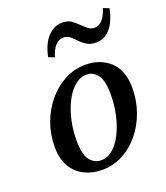

<svg xmlns="http://www.w3.org/2000/svg" viewBox="-127 -752 739 853"><g transform="rotate(-20 243.0 -326.0)"><path d="M211 12Q165 12 127.5 -6.5Q90 -25 68 -62Q46 -99 46 -155Q46 -215 65.5 -268.5Q85 -322 120 -363.5Q155 -405 200.5 -429Q246 -453 299 -453Q368 -453 414 -411Q460 -369 460 -285Q460 -226 441 -172.5Q422 -119 388 -77.5Q354 -36 308.5 -12Q263 12 211 12ZM221 -30Q252 -30 277.5 -52.5Q303 -75 321.5 -112.5Q340 -150 350 -196Q360 -242 360 -290Q360 -356 340 -383Q320 -410 288 -410Q258 -410 232 -388Q206 -366 187 -329Q168 -292 157.5 -246Q147 -200 147 -150Q147 -83 168 -56.5Q189 -30 221 -30ZM155 -541Q168 -603 198 -633.5Q228 -664 264 -664Q291 -664 306 -654Q321 -644 334 -631Q348 -617 362.5 -605Q377 -593 396 -593Q414 -593 431 -610.5Q448 -628 458 -663L486 -652Q472 -588 444 -558.5Q416 -529 380 -529Q354 -529 337.5 -538.5Q321 -548 309 -560Q296 -574 281.5 -587Q267 -600 246 -600Q227 -600 210.5 -583Q194 -566 183 -530Z"/></g></svg>

Font: Lisu Bosa
Style: Bold Italic
Weight: 700
Italic angle: -19°
Designer: David Morse, Annie Olsen, Victor Gaultney, Frank Grießhammer (Latin)
Foundry: SIL International
Version: Version 2.000